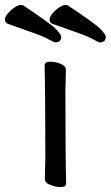

<svg xmlns="http://www.w3.org/2000/svg" viewBox="-92 -739 447 775"><path d="M132 -568Q125 -568 104.5 -580Q84 -592 36.5 -608.5Q-11 -625 -61 -643Q-72 -648 -72 -661Q-72 -671 -60 -685Q-48 -699 -33 -709Q-18 -719 -9 -719Q-2 -719 2 -717Q115 -642 135 -620.5Q155 -599 155 -591Q155 -568 132 -568ZM312 -568Q305 -568 284.5 -580Q264 -592 216.5 -608.5Q169 -625 119 -643Q108 -648 108 -661Q108 -671 120 -685Q132 -699 147 -709Q162 -719 171 -719Q178 -719 182 -717Q295 -642 315 -620.5Q335 -599 335 -591Q335 -568 312 -568ZM152 16Q133 16 111 7.5Q89 -1 89 -17L91 -105Q91 -368 88 -475Q88 -490 112 -490Q131 -490 152.5 -481.5Q174 -473 174 -457L172 -368Q172 -105 175 1Q175 16 152 16Z"/></svg>

Font: LXGW WenKai Lite Medium
Style: Regular
Weight: 500
Designer: LXGW / Fontworks Inc.
Foundry: LXGW / Fontworks Inc.
Version: Version 1.511; March 25, 2025